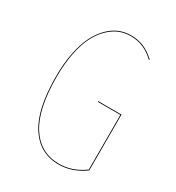

<svg xmlns="http://www.w3.org/2000/svg" viewBox="-169 -793 830 906"><g transform="rotate(30 246.0 -340.5)"><path d="M279.8 -689.9Q319.8 -689.9 350.8 -676.5Q381.8 -663.1 412.6 -634.8L410.2 -631.3Q380.9 -659.2 349.9 -672.6Q318.8 -686 279.8 -686Q248.5 -686 220 -674.8Q191.4 -663.6 164.3 -637.7Q137.2 -611.8 117.2 -573.2Q97.2 -534.7 85.2 -476.1Q73.2 -417.5 73.2 -345.2Q73.2 -168.5 129.6 -81.5Q186 5.4 287.1 5.4Q359.4 5.4 423.3 -41.5V-339.4H300.8L299.8 -343.3H427.2V-39.1Q360.8 9.3 287.1 9.3Q184.6 9.3 127 -78.4Q69.3 -166 69.3 -345.2Q69.3 -417.5 81.5 -476.6Q93.8 -535.6 114 -574.7Q134.3 -613.8 161.6 -640.4Q189 -667 218.5 -678.5Q248 -689.9 279.8 -689.9Z"/></g></svg>

Font: Fira Sans Compressed Four
Style: Regular
Weight: 100
Width: 1
Designer: Carrois Corporate & Edenspiekermann AG
Foundry: Carrois Corporate GbR & Edenspiekermann AG
Version: Version 4.203;PS 004.203;hotconv 1.0.88;makeotf.lib2.5.64775